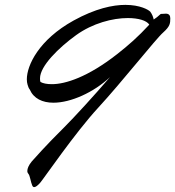

<svg xmlns="http://www.w3.org/2000/svg" viewBox="-20 -720 718 787"><path d="M678 -645C678 -656 673 -664 660 -664C655 -664 650 -663 641 -663C638 -663 638 -662 624 -650L610 -640C608 -650 604 -661 596 -672C589 -680 554 -700 494 -700C442 -700 371 -685 282 -636C139 -557 90 -452 90 -395C90 -387 91 -379 93 -373C95 -365 98 -358 102 -353C118 -316 154 -299 199 -299C270 -299 364 -341 431 -404C363 -325 286 -241 243 -198C167 -123 121 -70 110 -58C97 -42 92 -29 92 -19C92 -14 94 -10 96 -8C103 -1 106 27 112 40C114 45 117 47 120 47C126 47 134 41 144 30C159 13 287 -175 383 -279C479 -383 619 -561 649 -587C677 -612 678 -624 678 -645ZM144 -399C144 -449 220 -524 292 -576C360 -625 442 -646 504 -646C547 -646 581 -636 592 -619C546 -569 506 -534 460 -498C340 -404 248 -375 193 -375C172 -375 157 -378 146 -384C144 -389 144 -394 144 -399Z"/></svg>

Font: Oregano
Style: Italic
Weight: 400
Italic angle: -12°
Designer: Astigmatic (AOETI)
Foundry: Astigmatic (AOETI)
Version: Version 1.000